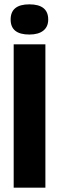

<svg xmlns="http://www.w3.org/2000/svg" viewBox="-20 -864 272 884"><path d="M43 0V-660H189V0ZM115 -705Q29 -705 29 -774Q29 -844 115 -844Q202 -844 202 -774Q202 -741 179.5 -723Q157 -705 115 -705Z"/></svg>

Font: Bricolage Grotesque 96pt Bricolage Grotesque 48pt Regular
Style: Bold
Weight: 700
Designer: Mathieu Triay
Foundry: Atelier Triay
Version: Version 1.001; ttfautohint (v1.8.4.7-5d5b);gftools[0.9.33.de